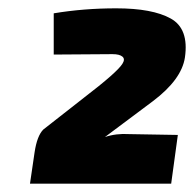

<svg xmlns="http://www.w3.org/2000/svg" viewBox="-20 -801 466 461"><path d="M109 -670V-769Q181 -781 259 -781Q346 -781 390 -756.5Q434 -732 424 -663Q416 -610 347 -558L232 -472Q259 -481 290 -479L407 -477L391 -360H52L63 -435Q69 -475 84 -490L181 -566Q262 -628 274 -648Q281 -659 274 -665Q267 -671 250 -671Z"/></svg>

Font: Ezarion Extra Bold
Style: Italic
Weight: 800
Italic angle: -8°
Designer: Natanael Gama
Version: Version 1.001;PS 001.001;hotconv 1.0.70;makeotf.lib2.5.58329